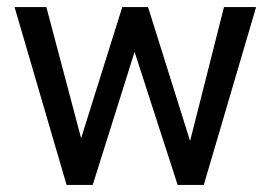

<svg xmlns="http://www.w3.org/2000/svg" viewBox="-20 -522 767 542"><path d="M398.4 -500.5 516.6 -124 611.8 -500 612.3 -502H614.3H699.7H702.6L702.1 -499L555.7 -1.5L555.2 0H553.7H483.4H481.4L481 -1.5L359.9 -375.5L242.2 -1.5L241.7 0H240.2H169.9H168L167.5 -1.5L22 -499L21 -502H23.9H109.4H110.8L111.3 -500.5L209 -131.8L324.7 -500.5L325.2 -502H326.7H396.5H397.9Z"/></svg>

Font: MAUL
Style: Regular
Weight: 400
Designer: MAUL
Version: Version 1.0; 2020; ttfautohint (v1.8.3)